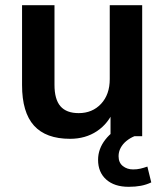

<svg xmlns="http://www.w3.org/2000/svg" viewBox="-20 -525 636 740"><path d="M250 10Q157 10 111 -40.9Q65 -91.9 65 -197V-505H190V-198Q190 -142 213 -115.5Q236 -89 283.3 -89Q336 -89 369.5 -124.8Q403 -160.7 403 -220V-505H528V0H406V-103H420Q398 -49 353.7 -19.5Q309.4 10 250 10ZM476 195Q421 195 389.5 167Q358 139 358 91Q358 49 386 13Q414 -23 460 -42L498 0Q481 7 467 18.5Q453 30 445 45Q437 60 437 77Q437 102 453.5 115Q470 128 493 128Q508 128 521 125Q534 122 548 117L563 178Q544 187 523 191Q502 195 476 195Z"/></svg>

Font: Mulish ExtraLight
Style: Regular
Weight: 200
Designer: Vernon Adams
Foundry: Vernon Adams
Version: Version 3.603